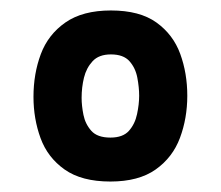

<svg xmlns="http://www.w3.org/2000/svg" viewBox="-20 -786 422 367"><path d="M191 -439Q136 -439 103.5 -462Q71 -485 57.5 -522Q44 -559 44 -601Q44 -645 58 -682.5Q72 -720 105 -743Q138 -766 192 -766Q247 -766 279 -743Q311 -720 324.5 -683Q338 -646 338 -603Q338 -560 324 -522.5Q310 -485 277.5 -462Q245 -439 191 -439ZM191 -523Q215 -523 226.5 -536Q238 -549 242 -568Q246 -587 246 -603Q246 -619 242.5 -637.5Q239 -656 227.5 -669Q216 -682 192 -682Q169 -682 157 -669Q145 -656 140.5 -637.5Q136 -619 136 -599Q136 -584 139.5 -566.5Q143 -549 154.5 -536Q166 -523 191 -523Z"/></svg>

Font: Onest ExtraBold
Style: Regular
Weight: 800
Designer: Dmitri Voloshin, Andrey Kudryavtsev
Foundry: Dmitri Voloshin, Andrey Kudryavtsev
Version: Version 1.000;gftools[0.9.33]